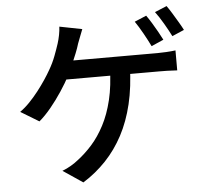

<svg xmlns="http://www.w3.org/2000/svg" viewBox="-59 -904 1119 1034"><g transform="rotate(-5 500.0 -386.5)"><path d="M765 -798Q778 -780 793 -755.5Q808 -731 822 -706Q836 -681 846 -661L780 -632Q765 -663 743 -702.5Q721 -742 701 -771ZM879 -840Q892 -822 907.5 -796.5Q923 -771 937.5 -746.5Q952 -722 961 -704L896 -676Q880 -708 857.5 -746.5Q835 -785 814 -813ZM416 -756Q409 -738 401 -717.5Q393 -697 387 -681Q380 -657 368.5 -628.5Q357 -600 344 -570Q331 -540 318 -513Q298 -475 269 -431Q240 -387 207.5 -347.5Q175 -308 143 -281L44 -341Q71 -360 96.5 -386.5Q122 -413 145 -442.5Q168 -472 187 -500.5Q206 -529 219 -552Q240 -588 254 -625Q268 -662 277 -690Q284 -712 288.5 -735.5Q293 -759 294 -780ZM276 -592Q293 -592 327 -592Q361 -592 406.5 -592Q452 -592 503 -592Q554 -592 603.5 -592Q653 -592 696 -592Q739 -592 768.5 -592Q798 -592 808 -592Q827 -592 855 -593.5Q883 -595 906 -598V-490Q880 -492 852.5 -492.5Q825 -493 808 -493Q797 -493 758.5 -493Q720 -493 666 -493Q612 -493 551 -493Q490 -493 432.5 -493Q375 -493 331 -493Q287 -493 266 -493ZM654 -537Q651 -423 629 -331Q607 -239 568 -165.5Q529 -92 474 -34Q419 24 350 67L243 -5Q267 -14 290 -27.5Q313 -41 330 -55Q371 -86 408.5 -128Q446 -170 476.5 -228Q507 -286 525.5 -362.5Q544 -439 546 -537Z"/></g></svg>

Font: Noto Sans SC Medium
Style: Regular
Weight: 500
Designer: Ryoko NISHIZUKA  (kana, bopomofo & ideographs); Paul D. Hunt (Latin, Greek & Cyrillic); Sandoll Communications , Soo-you
Foundry: Adobe
Version: Version 2.004-H2;hotconv 1.0.118;makeotfexe 2.5.65603